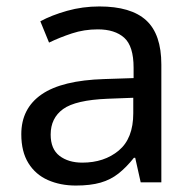

<svg xmlns="http://www.w3.org/2000/svg" viewBox="-20 -565 601 595"><path d="M288 -545Q386 -545 433 -502Q480 -459 480 -365V0H416L399 -76H395Q372 -47 347.5 -27.5Q323 -8 291.5 1Q260 10 215 10Q167 10 128.5 -7Q90 -24 68 -59.5Q46 -95 46 -149Q46 -229 109 -272.5Q172 -316 303 -320L394 -323V-355Q394 -422 365 -448Q336 -474 283 -474Q241 -474 203 -461.5Q165 -449 132 -433L105 -499Q140 -518 188 -531.5Q236 -545 288 -545ZM314 -259Q214 -255 175.5 -227Q137 -199 137 -148Q137 -103 164.5 -82Q192 -61 235 -61Q303 -61 348 -98.5Q393 -136 393 -214V-262Z"/></svg>

Font: uoriya85
Style: Book
Weight: 400
Designer: Jelle Bosma - Monotype Design Team
Foundry: Monotype Imaging Inc.
Version: Version 2.003